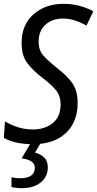

<svg xmlns="http://www.w3.org/2000/svg" viewBox="-22 -744 508 1004"><path d="M150 10Q260 10 322 -48Q384 -106 384 -206Q384 -271 355 -311Q326 -351 274 -390Q227 -428 203.5 -455Q180 -482 180 -526Q180 -583 216 -615Q252 -647 307 -647Q341 -647 373 -636Q405 -625 430 -610L466 -685Q435 -702 395.5 -713Q356 -724 310 -724Q216 -724 153.5 -669.5Q91 -615 91 -519Q91 -454 120.5 -414.5Q150 -375 199 -338Q254 -296 274.5 -267.5Q295 -239 295 -199Q295 -133 253.5 -100Q212 -67 151 -67Q107 -67 69.5 -79.5Q32 -92 4 -109L-2 -23Q56 10 150 10ZM92 240Q154 240 191 210Q228 180 228 131Q228 97 208.5 79Q189 61 161 54L193 0H141L91 84Q160 93 160 133Q160 188 83 188Q58 188 38 183V234Q60 240 92 240Z"/></svg>

Font: Noto Sans UI SemiCondensed
Style: Italic
Weight: 400
Width: 4
Italic angle: -12°
Designer: Monotype Design Team
Foundry: Monotype Imaging Inc.
Version: Version 1.901